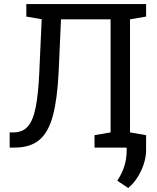

<svg xmlns="http://www.w3.org/2000/svg" viewBox="-20 -731 778 951"><path d="M27.8 0V-75.2H47.4Q91.3 -75.2 117.4 -104.2Q143.6 -133.3 156.7 -199.2Q169.9 -265.1 174.8 -376L186.5 -635.7L110.4 -648.9V-710.9H703.6V-648.9L624 -635.3V-75.2L703.6 -61.5V0H448.2V-61.5L527.8 -75.2V-635.3H282.2L270.5 -376Q264.2 -242.7 242.4 -159.7Q220.7 -76.7 175.3 -38.3Q129.9 0 53.2 0ZM615.2 200.2 561 164.1Q584 128.9 595.7 92.3Q607.4 55.7 607.4 14.6V-59.6H703.6V13.2Q703.6 61 679.7 113.3Q655.8 165.5 615.2 200.2Z"/></svg>

Font: Roboto Slab
Style: Regular
Weight: 400
Designer: Google
Version: Version 2.000; ttfautohint (v1.8.1.43-b0c9)